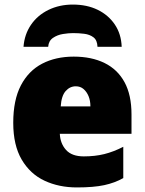

<svg xmlns="http://www.w3.org/2000/svg" viewBox="-20 -811 635 841"><path d="M303 -563Q381 -563 438 -535Q495 -507 525.5 -451Q556 -395 556 -310V-225H242Q244 -182 269.5 -154Q295 -126 347 -126Q396 -126 436.5 -136Q477 -146 520 -168V-31Q483 -10 436.5 0Q390 10 317 10Q238 10 175 -19.5Q112 -49 75 -112Q38 -175 38 -273Q38 -373 71.5 -437Q105 -501 164.5 -532Q224 -563 303 -563ZM312 -433Q286 -433 267.5 -412Q249 -391 246 -345H376Q376 -370 368 -389.5Q360 -409 346 -421Q332 -433 312 -433ZM299 -791Q361 -791 408 -768Q455 -745 483 -703.5Q511 -662 513 -606H407Q406 -635 389.5 -647.5Q373 -660 349 -663Q325 -666 300 -666Q280 -666 255.5 -662Q231 -658 212 -645Q193 -632 191 -606H83Q87 -660 115.5 -702Q144 -744 192 -767.5Q240 -791 299 -791Z"/></svg>

Font: Noto Sans Display Black
Style: Regular
Weight: 900
Designer: Monotype Design Team
Foundry: Monotype Imaging Inc.
Version: Version 2.003